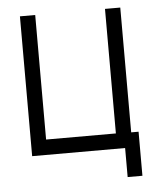

<svg xmlns="http://www.w3.org/2000/svg" viewBox="-50 -641 639 751"><g transform="rotate(-5 270.0 -265.5)"><path d="M56 -597H116V-108H390V-597H450V-107H479V66H421V-48H56Z"/></g></svg>

Font: 3270 Nerd Font
Style: Regular
Weight: 400
Monospace: yes
Version: Version 3.0.1;Nerd Fonts 3.3.0